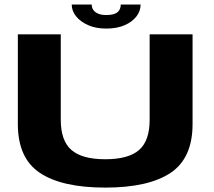

<svg xmlns="http://www.w3.org/2000/svg" viewBox="-20 -827 946 850"><path d="M446 3.5Q637 3.5 734.8 -61.5Q832.5 -126.5 832.5 -278V-675H642.5V-297Q642.5 -203.5 595.5 -162.8Q548.5 -122 446 -122Q343.5 -122 296.2 -163Q249 -204 249 -297V-675H59V-278Q59 -126.5 156.8 -61.5Q254.5 3.5 446 3.5ZM450 -700.5Q498 -700.5 532 -715.5Q566 -730.5 584.2 -754.5Q602.5 -778.5 602.5 -807H514.5Q514.5 -793.5 508.5 -782.8Q502.5 -772 488.2 -766.2Q474 -760.5 450 -760.5Q429 -760.5 414.8 -766.5Q400.5 -772.5 393.2 -782.8Q386 -793 386 -807H297.5Q297.5 -778.5 317 -754.5Q336.5 -730.5 370.5 -715.5Q404.5 -700.5 450 -700.5Z"/></svg>

Font: Anybody Expanded
Style: Bold
Weight: 700
Width: 7
Designer: Tyler Finck
Foundry: Etcetera Type Company
Version: Version 1.113;gftools[0.9.25]